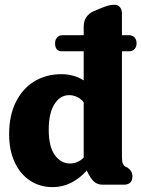

<svg xmlns="http://www.w3.org/2000/svg" viewBox="-20 -758 580 788"><path d="M206 -580.5Q206 -595 214.5 -604.2Q223 -613.5 235.5 -613.5H323.5V-648Q323.5 -672.5 335 -688.5Q346.5 -704.5 365.5 -712.5L394.5 -724.5Q412.5 -732 424.5 -735.2Q436.5 -738.5 450 -738.5Q464 -738.5 472.2 -728.5Q480.5 -718.5 480.5 -703V-613.5H510Q524 -613.5 532.2 -604.2Q540.5 -595 540.5 -580.5Q540.5 -565.5 532.2 -556.5Q524 -547.5 510 -547.5H480.5V-116Q480.5 -95 484 -86.8Q487.5 -78.5 494 -74.5L503.5 -70Q523.5 -56 523.5 -34.5Q523.5 0 488 0H401Q380.5 0 366.2 -12.2Q352 -24.5 336 -58Q307 -25.5 271.8 -7.8Q236.5 10 196 10Q143.5 10 103.2 -16.8Q63 -43.5 40.2 -92.2Q17.5 -141 17.5 -207Q17.5 -283.5 44.8 -338.8Q72 -394 120.5 -423.8Q169 -453.5 232 -453.5Q283.5 -453.5 323.5 -428V-547.5H234Q206 -547.5 206 -580.5ZM180 -225Q180 -156 205 -121.5Q230 -87 267 -87Q299 -87 323.5 -111V-338.5Q310 -354 294.8 -360.8Q279.5 -367.5 263.5 -367.5Q227 -367.5 203.5 -330.8Q180 -294 180 -225Z"/></svg>

Font: Fraunces 144pt SuperSoft
Style: Bold
Weight: 700
Version: Version 1.000;[b76b70a41]